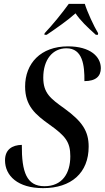

<svg xmlns="http://www.w3.org/2000/svg" viewBox="-20 -964 542 994"><path d="M211 -792 210 -784H222C275 -820 331 -859 371 -895C395 -859 431 -824 476 -784H487L488 -792C466 -828 432 -902 419 -944H336C303 -898 251 -834 211 -792ZM203 10C349 10 439 -69 439 -205C439 -285 406 -335 314 -402C241 -454 204 -482 204 -562C204 -655 252 -714 324 -714C408 -714 418 -626 417 -544C477 -544 502 -570 502 -611C502 -671 447 -724 332 -724C190 -724 110 -635 110 -516C110 -416 163 -371 236 -319C319 -260 344 -229 344 -155C344 -66 302 0 210 0C118 0 92 -73 93 -214C43 -213 6 -190 6 -134C6 -54 72 10 203 10Z"/></svg>

Font: Noto Serif Display Condensed Medium
Style: Italic
Weight: 500
Width: 3
Italic angle: -12°
Designer: Monotype Design Team
Foundry: Monotype Imaging Inc.
Version: Version 2.009